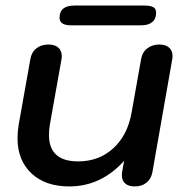

<svg xmlns="http://www.w3.org/2000/svg" viewBox="-20 -660 662 690"><path d="M43 -163Q43 -188 47 -211L89 -447Q93 -472 110.5 -486Q128 -500 154 -500Q177 -500 189.5 -489Q202 -478 202 -458Q202 -451 201 -447L159 -211Q156 -192 156 -175Q156 -80 261 -80Q336 -80 387.5 -127.5Q439 -175 453 -256L487 -447Q491 -472 509 -486Q527 -500 553 -500Q575 -500 587.5 -489Q600 -478 600 -459Q600 -451 599 -447L528 -43Q524 -18 507 -4Q490 10 464 10Q442 10 430 -0.5Q418 -11 418 -30Q418 -38 419 -43L426 -82Q343 10 229 10Q143 10 93 -37Q43 -84 43 -163ZM194 -596Q194 -640 247 -640H500Q520 -640 530.5 -634.5Q541 -629 541 -614Q541 -592 527 -580.5Q513 -569 487 -569H235Q194 -569 194 -596Z"/></svg>

Font: Kodchasan SemiBold
Style: Italic
Weight: 600
Italic angle: -10°
Version: Version 1.000; ttfautohint (v1.6)